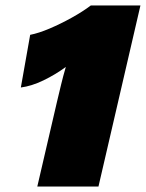

<svg xmlns="http://www.w3.org/2000/svg" viewBox="-20 -680 532 700"><path d="M116 0 188 -310Q195 -339 202.5 -370.5Q210 -402 220 -436Q182 -408 138.5 -387Q95 -366 56 -361L90 -553Q121 -559 161 -576Q201 -593 241.5 -615.5Q282 -638 311 -660H492L339 0Z"/></svg>

Font: Work Sans Black
Style: Italic
Weight: 900
Italic angle: -13°
Designer: Wei Huang
Foundry: Wei Huang
Version: Version 2.009; ttfautohint (v1.8.3)